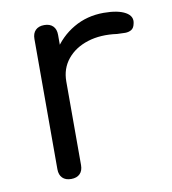

<svg xmlns="http://www.w3.org/2000/svg" viewBox="-68 -613 602 672"><g transform="rotate(-10 233.5 -276.5)"><path d="M128 -339Q130 -400 159.5 -448.5Q189 -497 237 -525Q285 -553 344 -553Q395 -553 421.5 -538Q448 -523 441 -497Q438 -482 428.5 -476.5Q419 -471 406.5 -471Q394 -471 378 -472Q320 -480 274 -465.5Q228 -451 201 -418Q174 -385 174 -339ZM132 0Q112 0 101 -11Q90 -22 90 -42V-505Q90 -525 101 -536Q112 -547 132 -547Q152 -547 163 -536Q174 -525 174 -505V-42Q174 -22 163 -11Q152 0 132 0Z"/></g></svg>

Font: Comfortaa Medium
Style: Regular
Weight: 500
Designer: Johan Aakerlund
Foundry: Johan Aakerlund
Version: Version 3.104; ttfautohint (v1.8.1.43-b0c9)